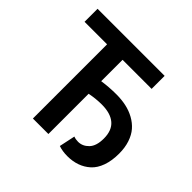

<svg xmlns="http://www.w3.org/2000/svg" viewBox="-162 -830 1018 1018"><g transform="rotate(45 347.0 -321.0)"><path d="M464.8 12.2Q428.7 12.2 398.9 2L418 -87.9Q432.6 -82 451.2 -82Q484.9 -82 510.5 -108.6Q536.1 -135.3 536.1 -190.9Q536.1 -251.5 501.5 -281.2Q466.8 -311 400.9 -311Q358.4 -311 311 -301.8V0H194.8V-556.2H25.9V-653.8H528.8V-556.2H311V-396Q362.8 -403.8 417 -403.8Q456.1 -403.8 490.2 -396.5Q524.4 -389.2 554.2 -372.8Q584 -356.4 605 -332.3Q626 -308.1 637.9 -272.2Q649.9 -236.3 649.9 -191.9Q649.9 -138.2 635.5 -97.9Q621.1 -57.6 595.2 -34.2Q569.3 -10.7 536.6 0.7Q503.9 12.2 464.8 12.2Z"/></g></svg>

Font: Toshiba Sans Medium
Style: Regular
Weight: 500
Designer: Paul D. Hunt
Foundry: Toshiba Corporation
Version: Version 2.020;PS 2.0;hotconv 1.0.86;makeotf.lib2.5.63406